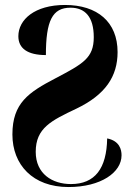

<svg xmlns="http://www.w3.org/2000/svg" viewBox="-20 -744 540 774"><path d="M256 10C387 10 470 -49 470 -118C470 -141 462 -176 412 -186C410 -65 363 -2 266 -2C191 -2 124 -43 124 -132C124 -228 187 -258 288 -306C405 -362 454 -436 454 -534C454 -655 373 -724 242 -724C120 -724 54 -665 54 -598C54 -549 91 -522 165 -522C165 -660 191 -713 264 -713C323 -713 358 -676 358 -594C358 -510 315 -487 203 -428C96 -372 30 -329 30 -202C30 -80 112 10 256 10Z"/></svg>

Font: Noto Serif Display Condensed Extra
Style: Regular
Weight: 800
Width: 3
Designer: Monotype Design Team
Foundry: Monotype Imaging Inc.
Version: Version 1.900